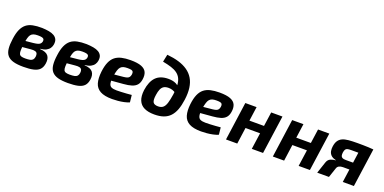

<svg xmlns="http://www.w3.org/2000/svg" viewBox="-11 -1515 4649 2322"><g transform="rotate(20 2313.0 -353.5)"><path d="M327 -507Q376 -505 415.5 -498Q455 -491 482.5 -475Q510 -459 522.5 -432.5Q535 -406 528 -365Q524 -341 509.5 -319Q495 -297 466.5 -281.5Q438 -266 391 -262L390 -258Q467 -254 496 -218Q525 -182 515 -117Q507 -66 479.5 -38Q452 -10 401 1.5Q350 13 272 13Q194 13 143.5 -1Q93 -15 65.5 -46.5Q38 -78 32 -131Q26 -184 37 -261Q47 -336 68.5 -384Q90 -432 124 -459.5Q158 -487 208.5 -497.5Q259 -508 327 -507ZM309 -405Q274 -405 252.5 -397Q231 -389 218.5 -372Q206 -355 198.5 -326.5Q191 -298 185 -255Q177 -202 176 -169Q175 -136 182.5 -119Q190 -102 209 -96Q228 -90 259 -90Q297 -90 320.5 -95Q344 -100 356 -113.5Q368 -127 372 -153Q375 -178 368.5 -193.5Q362 -209 341.5 -215Q321 -221 283 -217L164 -206L174 -288L287 -299Q324 -303 345 -309.5Q366 -316 376 -327Q386 -338 390 -353Q394 -374 387.5 -385Q381 -396 362 -400.5Q343 -405 309 -405Z M900 -507Q949 -505 988.5 -498Q1028 -491 1055.5 -475Q1083 -459 1095.5 -432.5Q1108 -406 1101 -365Q1097 -341 1082.5 -319Q1068 -297 1039.5 -281.5Q1011 -266 964 -262L963 -258Q1040 -254 1069 -218Q1098 -182 1088 -117Q1080 -66 1052.5 -38Q1025 -10 974 1.5Q923 13 845 13Q767 13 716.5 -1Q666 -15 638.5 -46.5Q611 -78 605 -131Q599 -184 610 -261Q620 -336 641.5 -384Q663 -432 697 -459.5Q731 -487 781.5 -497.5Q832 -508 900 -507ZM882 -405Q847 -405 825.5 -397Q804 -389 791.5 -372Q779 -355 771.5 -326.5Q764 -298 758 -255Q750 -202 749 -169Q748 -136 755.5 -119Q763 -102 782 -96Q801 -90 832 -90Q870 -90 893.5 -95Q917 -100 929 -113.5Q941 -127 945 -153Q948 -178 941.5 -193.5Q935 -209 914.5 -215Q894 -221 856 -217L737 -206L747 -288L860 -299Q897 -303 918 -309.5Q939 -316 949 -327Q959 -338 963 -353Q967 -374 960.5 -385Q954 -396 935 -400.5Q916 -405 882 -405Z M1466 -507Q1557 -507 1606.5 -487.5Q1656 -468 1673 -430Q1690 -392 1681 -336Q1674 -290 1650.5 -263.5Q1627 -237 1586 -224Q1545 -211 1482 -206L1230 -185L1241 -266L1454 -287Q1481 -290 1498 -295.5Q1515 -301 1525 -313.5Q1535 -326 1539 -350Q1542 -374 1535 -385.5Q1528 -397 1510 -400.5Q1492 -404 1462 -404Q1431 -404 1410 -397.5Q1389 -391 1375 -375.5Q1361 -360 1352 -331.5Q1343 -303 1335 -258Q1325 -193 1332 -160Q1339 -127 1363 -116Q1387 -105 1430 -105Q1454 -105 1488 -106.5Q1522 -108 1557.5 -110.5Q1593 -113 1622 -116L1632 -24Q1602 -11 1564 -3Q1526 5 1487 8.5Q1448 12 1414 12Q1315 12 1260.5 -18Q1206 -48 1188.5 -107.5Q1171 -167 1181 -255Q1190 -331 1211.5 -380Q1233 -429 1267.5 -456.5Q1302 -484 1351.5 -495.5Q1401 -507 1466 -507Z M1860 -720Q1944 -712 2011 -692Q2078 -672 2127.5 -637.5Q2177 -603 2207 -553Q2237 -503 2246.5 -435.5Q2256 -368 2244 -281Q2234 -205 2213.5 -150Q2193 -95 2159 -58.5Q2125 -22 2075.5 -4.5Q2026 13 1957 13Q1878 13 1826.5 -12Q1775 -37 1753.5 -89.5Q1732 -142 1742 -222Q1758 -337 1814 -394Q1870 -451 1975 -451Q1997 -451 2023 -447Q2049 -443 2074 -430.5Q2099 -418 2120 -395Q2141 -372 2155 -333L2145 -276Q2128 -302 2107 -318Q2086 -334 2062 -341.5Q2038 -349 2013 -349Q1974 -349 1951 -334.5Q1928 -320 1915.5 -290.5Q1903 -261 1897 -218Q1886 -149 1901.5 -122Q1917 -95 1967 -95Q2007 -95 2030.5 -115Q2054 -135 2067.5 -179Q2081 -223 2092 -295Q2102 -364 2099 -414Q2096 -464 2079 -499.5Q2062 -535 2030 -558.5Q1998 -582 1951 -597Q1904 -612 1840 -624Z M2611 -507Q2702 -507 2751.5 -487.5Q2801 -468 2818 -430Q2835 -392 2826 -336Q2819 -290 2795.5 -263.5Q2772 -237 2731 -224Q2690 -211 2627 -206L2375 -185L2386 -266L2599 -287Q2626 -290 2643 -295.5Q2660 -301 2670 -313.5Q2680 -326 2684 -350Q2687 -374 2680 -385.5Q2673 -397 2655 -400.5Q2637 -404 2607 -404Q2576 -404 2555 -397.5Q2534 -391 2520 -375.5Q2506 -360 2497 -331.5Q2488 -303 2480 -258Q2470 -193 2477 -160Q2484 -127 2508 -116Q2532 -105 2575 -105Q2599 -105 2633 -106.5Q2667 -108 2702.5 -110.5Q2738 -113 2767 -116L2777 -24Q2747 -11 2709 -3Q2671 5 2632 8.5Q2593 12 2559 12Q2460 12 2405.5 -18Q2351 -48 2333.5 -107.5Q2316 -167 2326 -255Q2335 -331 2356.5 -380Q2378 -429 2412.5 -456.5Q2447 -484 2496.5 -495.5Q2546 -507 2611 -507Z M3091 -494 3022 0H2877L2946 -494ZM3262 -311 3248 -211H3045L3059 -311ZM3424 -494 3354 0H3209L3279 -494Z M3694 -494 3625 0H3480L3549 -494ZM3865 -311 3851 -211H3648L3662 -311ZM4027 -494 3957 0H3812L3882 -494Z M4389 -503Q4422 -503 4457.5 -502.5Q4493 -502 4528.5 -500.5Q4564 -499 4593 -496L4571 -394Q4567 -396 4548.5 -396.5Q4530 -397 4500 -397Q4470 -397 4430 -397Q4390 -397 4343 -397Q4313 -397 4296 -392.5Q4279 -388 4271 -374.5Q4263 -361 4259 -336Q4256 -312 4259.5 -295.5Q4263 -279 4277.5 -270.5Q4292 -262 4323 -262H4549L4542 -171Q4527 -170 4501 -169.5Q4475 -169 4432.5 -169Q4390 -169 4322 -169Q4291 -169 4271.5 -158.5Q4252 -148 4245 -127L4202 0H4051L4101 -149Q4114 -188 4146 -202Q4178 -216 4208 -215L4209 -220Q4166 -230 4145 -252Q4124 -274 4119 -302.5Q4114 -331 4118 -359Q4124 -407 4142.5 -435.5Q4161 -464 4192.5 -479Q4224 -494 4272.5 -498.5Q4321 -503 4389 -503ZM4593 -496 4523 0H4380L4450 -496Z"/></g></svg>

Font: Exo 2
Style: Bold Italic
Weight: 700
Italic angle: -8°
Designer: Natanael Gama
Foundry: Natanael Gama
Version: Version 2.010